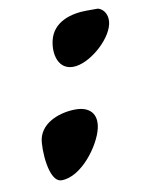

<svg xmlns="http://www.w3.org/2000/svg" viewBox="-67 -495 466 630"><g transform="rotate(-10 166.0 -180.0)"><path d="M138 -369C128 -324 141 -273 190 -273C242 -273 318 -337 330 -390C336 -415 326 -440 303 -447H266C215 -447 152 -431 138 -369ZM47 -59C40 -27 44 87 88 87C154 87 221 -4 234 -60C245 -108 219 -134 173 -134C125 -134 60 -114 47 -59Z"/></g></svg>

Font: Charger
Style: OversprayIt
Weight: 400
Designer: Jasper
Foundry: Cannot Into Space Fonts
Version: Version 0.980